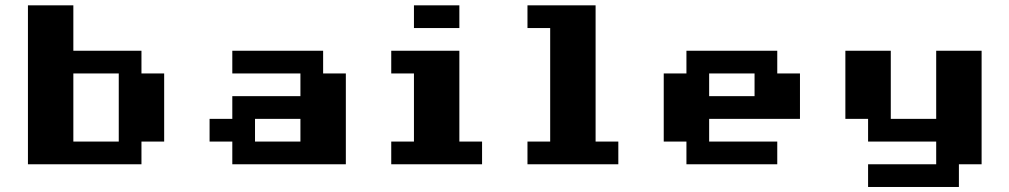

<svg xmlns="http://www.w3.org/2000/svg" viewBox="-20 -628 3859 734"><path d="M260.4 -607.6V-434H520.8V-347.2H607.6V-86.8H520.8V0H86.8V-607.6ZM260.4 -86.8H434V-347.2H260.4Z M868.1 0V-86.8H781.2V-173.6H868.1V-260.4H1128.5V-347.2H868.1V-434H1215.3V-347.2H1302.1V0ZM954.9 -86.8H1128.5V-173.6H954.9Z M1475.7 0V-86.8H1562.5V-347.2H1475.7V-434H1736.1V-86.8H1822.9V0ZM1562.5 -520.8V-607.6H1736.1V-520.8Z M1996.5 0V-86.8H2083.3V-520.8H1996.5V-607.6H2256.9V-86.8H2343.8V0Z M2864.6 -347.2H2691V-260.4H2864.6ZM2691 -173.6V-86.8H2951.4V0H2604.2V-86.8H2517.4V-347.2H2604.2V-434H2951.4V-347.2H3038.2V-173.6Z M3298.6 0H3559V-86.8H3298.6V-173.6H3211.8V-434H3385.4V-173.6H3559V-434H3732.6V0H3645.8V86.8H3298.6Z"/></svg>

Font: 8-bit Operator+ 8
Style: Bold
Weight: 700
Designer: GrandChaos9000
Version: Version 1.3.0 - August 1, 2014